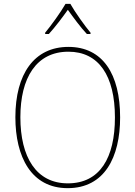

<svg xmlns="http://www.w3.org/2000/svg" viewBox="-20 -969 705 999"><path d="M346 -949H321C297 -907 246 -836 215 -799V-792H234C267 -828 306 -880 333 -918C361 -879 398 -828 432 -792H451V-799C423 -832 370 -906 346 -949ZM605 -358C605 -583 515 -725 336 -725C158 -725 60 -584 60 -359C60 -154 142 10 332 10C524 10 605 -151 605 -358ZM86 -359C86 -563 168 -700 336 -700C493 -700 578 -576 578 -358C578 -148 500 -15 333 -15C168 -15 86 -152 86 -359Z"/></svg>

Font: Noto Sans Arabic UI SmCn Th
Style: Regular
Weight: 100
Width: 4
Designer: Monotype Design Team, Nadine Chahine and Nizar Qandah
Foundry: Monotype Imaging Inc.
Version: Version 2.010